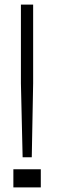

<svg xmlns="http://www.w3.org/2000/svg" viewBox="-20 -820 258 840"><path d="M79 -132 71.5 -455.5V-800H125V-455.5L119 -132ZM38.5 0V-79.5H158.5V0Z"/></svg>

Font: Big Shoulders Text Thin ExtraLight
Style: Regular
Weight: 250
Version: Version 2.002